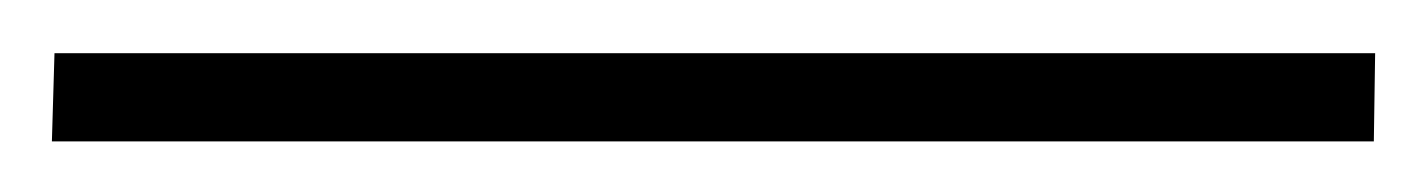

<svg xmlns="http://www.w3.org/2000/svg" viewBox="-25 24 550 74"><path d="M505 44.5 504.5 78.5H-5L-4 44.5Z"/></svg>

Font: Merriweather 7pt Light
Style: Regular
Weight: 300
Designer: Eben Sorkin
Foundry: Eben Sorkin
Version: Version 2.200;gftools[0.9.31]